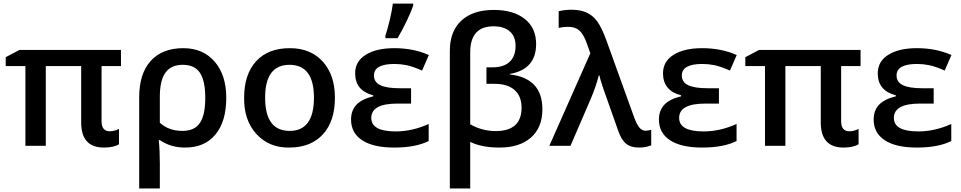

<svg xmlns="http://www.w3.org/2000/svg" viewBox="-20 -821 5413 1081"><path d="M598.1 -82Q624 -82 649.9 -95.2V-8.8Q619.1 9.8 564.9 9.8Q437 9.8 437 -131.8V-449.2H237.8V0H123V-449.2H12.2V-499L89.8 -540H661.1V-449.2H551.8V-138.2Q551.8 -82 598.1 -82Z M1253.9 -270Q1253.9 -137.2 1192.9 -63.5Q1132.3 9.8 1022 9.8Q940.9 9.8 879.9 -32.2H874Q879.9 26.4 879.9 100.1V240.2H763.7V-273.9Q763.7 -405.8 828.1 -477.5Q893.1 -549.8 1011.7 -549.8Q1123 -549.8 1188.5 -474.1Q1253.9 -398.4 1253.9 -270ZM1008.8 -456.1Q943.4 -456.1 911.6 -412.1Q879.9 -368.2 879.9 -276.9V-129.9Q930.2 -84 1007.8 -84Q1075.2 -84 1105.5 -128.9Q1135.7 -173.8 1135.7 -270Q1135.7 -366.2 1105.7 -411.1Q1075.7 -456.1 1008.8 -456.1Z M1865.7 -271Q1865.7 -138.2 1797.9 -64.5Q1729.5 9.8 1608.9 9.8Q1495.1 11.7 1423.8 -66.4Q1352.5 -144.5 1354.5 -271Q1354.5 -402.3 1421.9 -476.1Q1489.3 -549.8 1611.8 -549.8Q1729 -549.8 1797.4 -474.1Q1865.7 -398.4 1865.7 -271ZM1472.7 -271Q1472.7 -84 1610.8 -84Q1747.6 -84 1747.6 -271Q1747.6 -456.1 1609.9 -456.1Q1472.7 -456.1 1472.7 -271Z M2230.5 -324.2H2294.4V-237.8H2217.3Q2070.3 -237.8 2070.3 -157.2Q2070.3 -81.1 2207.5 -81.1Q2301.3 -81.1 2393.6 -123V-26.9Q2319.8 9.8 2199.7 9.8Q2082 9.8 2019.3 -31.2Q1956.5 -72.3 1956.5 -147.9Q1956.5 -199.2 1986.8 -231.2Q2017.1 -263.2 2081.5 -278.8V-284.2Q1979.5 -310.5 1979.5 -408.2Q1979.5 -475.1 2038.6 -512.2Q2098.1 -549.8 2199.7 -549.8Q2308.1 -549.8 2394.5 -511.2L2356.4 -423.8Q2301.3 -447.8 2268.6 -454.1Q2234.4 -460.9 2200.7 -460.9Q2085.4 -460.9 2085.4 -396Q2085.4 -358.9 2120.8 -341.6Q2156.2 -324.2 2230.5 -324.2ZM2149.9 -606V-620.1Q2162.6 -659.2 2175.3 -711.9Q2187 -761.7 2191.9 -800.8H2306.2V-789.1Q2293.9 -752.9 2269.5 -702.1Q2244.1 -648.9 2218.3 -606Z M2760.7 -765.1Q2870.6 -765.1 2934.6 -714.4Q2998.5 -663.6 2998.5 -573.2Q2998.5 -430.7 2850.6 -404.8V-401.9Q3033.7 -380.9 3033.7 -206.1Q3033.7 -102.5 2969.2 -46.4Q2905.3 9.8 2791.5 9.8Q2692.4 9.8 2627.4 -22V240.2H2512.7V-535.2Q2512.7 -645 2577.6 -705.1Q2642.6 -765.1 2760.7 -765.1ZM2758.8 -672.9Q2627.4 -672.9 2627.4 -525.9V-121.1Q2694.8 -83 2770.5 -83Q2916.5 -83 2916.5 -214.8Q2916.5 -279.3 2877.2 -314.2Q2837.9 -349.1 2763.7 -349.1H2718.8V-441.9H2753.9Q2816.4 -441.9 2849.6 -473.1Q2882.8 -504.4 2882.8 -563Q2882.8 -615.7 2850.1 -644.3Q2817.4 -672.9 2758.8 -672.9Z M3191.9 0H3072.8L3303.7 -521L3281.7 -583Q3263.2 -631.3 3240.7 -650.4Q3218.3 -669.9 3178.7 -669.9Q3150.9 -669.9 3125.5 -664.1V-757.8Q3159.7 -766.1 3198.7 -766.1Q3248.5 -766.1 3283.2 -750Q3317.9 -734.4 3342.3 -700.7Q3367.2 -667 3393.6 -595.2L3550.8 -159.2Q3565.4 -120.1 3580.1 -102.5Q3594.7 -85 3614.7 -85Q3625 -85 3646.5 -89.8V-2.9Q3618.7 9.8 3576.7 9.8Q3532.2 9.8 3505.4 -11.7Q3478.5 -33.2 3460.9 -84Q3388.7 -286.1 3375 -327.1Q3358.4 -377 3354.5 -397H3351.6Q3334.5 -330.6 3304.7 -261.2Z M3963.9 -324.2H4027.8V-237.8H3950.7Q3803.7 -237.8 3803.7 -157.2Q3803.7 -81.1 3940.9 -81.1Q4034.7 -81.1 4127 -123V-26.9Q4053.2 9.8 3933.1 9.8Q3815.4 9.8 3752.7 -31.2Q3689.9 -72.3 3689.9 -147.9Q3689.9 -199.2 3720.2 -231.2Q3750.5 -263.2 3814.9 -278.8V-284.2Q3712.9 -310.5 3712.9 -408.2Q3712.9 -475.1 3772 -512.2Q3831.5 -549.8 3933.1 -549.8Q4041.5 -549.8 4127.9 -511.2L4089.8 -423.8Q4034.7 -447.8 4002 -454.1Q3967.8 -460.9 3934.1 -460.9Q3818.8 -460.9 3818.8 -396Q3818.8 -358.9 3854.2 -341.6Q3889.6 -324.2 3963.9 -324.2Z M4762.2 -82Q4788.1 -82 4814 -95.2V-8.8Q4783.2 9.8 4729 9.8Q4601.1 9.8 4601.1 -131.8V-449.2H4401.9V0H4287.1V-449.2H4176.3V-499L4253.9 -540H4825.2V-449.2H4715.8V-138.2Q4715.8 -82 4762.2 -82Z M5172.9 -324.2H5236.8V-237.8H5159.7Q5012.7 -237.8 5012.7 -157.2Q5012.7 -81.1 5149.9 -81.1Q5243.7 -81.1 5335.9 -123V-26.9Q5262.2 9.8 5142.1 9.8Q5024.4 9.8 4961.7 -31.2Q4898.9 -72.3 4898.9 -147.9Q4898.9 -199.2 4929.2 -231.2Q4959.5 -263.2 5023.9 -278.8V-284.2Q4921.9 -310.5 4921.9 -408.2Q4921.9 -475.1 4981 -512.2Q5040.5 -549.8 5142.1 -549.8Q5250.5 -549.8 5336.9 -511.2L5298.8 -423.8Q5243.7 -447.8 5210.9 -454.1Q5176.8 -460.9 5143.1 -460.9Q5027.8 -460.9 5027.8 -396Q5027.8 -358.9 5063.2 -341.6Q5098.6 -324.2 5172.9 -324.2Z"/></svg>

Font: Open Sans
Style: SemiBold
Weight: 600
Foundry: Ascender Corporation
Version: Version 1.10